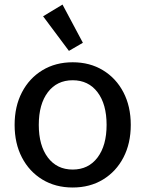

<svg xmlns="http://www.w3.org/2000/svg" viewBox="-20 -814 641 846"><path d="M300.3 12.2Q224.6 12.2 166.7 -22.9Q108.9 -58.1 76.7 -120.1Q44.4 -182.1 44.4 -263.7Q44.4 -345.2 76.7 -407.2Q108.9 -469.2 166.7 -504.4Q224.6 -539.6 300.3 -539.6Q376 -539.6 433.8 -504.4Q491.7 -469.2 523.9 -407.2Q556.2 -345.2 556.2 -263.7Q556.2 -182.1 523.9 -120.1Q491.7 -58.1 433.8 -22.9Q376 12.2 300.3 12.2ZM300.3 -66.9Q369.6 -66.9 409.7 -119.9Q449.7 -172.9 449.7 -263.7Q449.7 -355 409.7 -407.7Q369.6 -460.4 300.3 -460.4Q231 -460.4 190.9 -407.7Q150.9 -355 150.9 -263.7Q150.9 -172.9 190.9 -119.9Q231 -66.9 300.3 -66.9ZM283.7 -589.8 169.9 -742.2 255.4 -793.9 345.2 -625.5Z"/></svg>

Font: Schibsted Grotesk Medium
Style: Regular
Weight: 500
Designer: Bakken & Baeck AS, Henrik Kongsvoll
Foundry: Schibsted ASA
Version: Version 1.100;gftools[0.9.25]